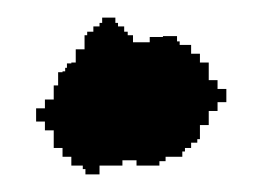

<svg xmlns="http://www.w3.org/2000/svg" viewBox="-20 -211 298 218"><path d="M21 -73H31V-63H41V-43H51V-33H61V-23H74V-19H77V-13H93V-23H119V-29H135V-23H161V-28H168V-33H187V-39H190V-43H197V-49H204V-53H207V-69H217V-85H227V-95H237V-110H227V-120H217V-140H207V-150H197V-160H184V-164H181V-170H165V-169H150V-163H131V-171H125V-175H121V-181H114V-185H111V-191H96V-185H93V-181H86V-175H79V-171H76V-155H66V-140H61V-139H56V-134H54V-130H51V-129H46V-114H41V-98H31V-88H21Z"/></svg>

Font: Camosport
Style: Regular
Weight: 400
Version: Version 001.000